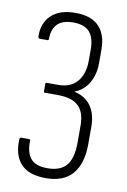

<svg xmlns="http://www.w3.org/2000/svg" viewBox="-80 -540 516 782"><g transform="rotate(10 178.0 -149.0)"><path d="M164 193Q92 192 60.5 156Q29 120 32 56Q33 48 38 48H71Q76 48 76 55Q75 103 95.5 127.5Q116 152 165 152Q218 152 243 122.5Q268 93 268 28V-42Q268 -97 241 -123Q214 -149 154 -149H102Q99 -149 98 -151Q97 -153 97 -155V-184Q97 -187 98 -188.5Q99 -190 102 -190H151Q200 -190 227.5 -221.5Q255 -253 255 -309V-354Q255 -404 233.5 -427.5Q212 -451 167 -451Q122 -451 101 -429.5Q80 -408 80 -369Q80 -365 79 -363.5Q78 -362 76 -362H43Q37 -362 36 -369Q34 -424 68 -457.5Q102 -491 169 -491Q233 -491 265.5 -458Q298 -425 298 -361V-307Q298 -258 277 -223Q256 -188 220 -175V-174Q265 -164 288.5 -131Q312 -98 312 -45V26Q312 107 275.5 150Q239 193 164 193Z"/></g></svg>

Font: Sofia Sans Condensed Light
Style: Regular
Weight: 300
Designer: Botio Nikoltchev, Ani Petrova
Foundry: lettersoup
Version: Version 4.101